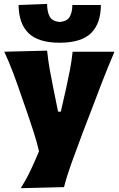

<svg xmlns="http://www.w3.org/2000/svg" viewBox="-20 -765 608 982"><path d="M86.5 197.5Q115 151.5 137.8 103.2Q160.5 55 179.5 8.5Q168 -41.5 151.5 -91.8Q135 -142 118.5 -190.5L87 -281Q69 -334.5 47.8 -391Q26.5 -447.5 2 -500.5L221 -506Q226 -457 234.2 -410.5Q242.5 -364 252.5 -315L277 -194H291L318.5 -314.5Q329 -362 337.8 -407.8Q346.5 -453.5 351.5 -500.5H565.5Q548 -460 532.8 -422.5Q517.5 -385 500 -340Q482.5 -295 459 -232L405 -91.5Q369 4 345 71Q321 138 307.5 192ZM285 -546.5Q176.5 -546.5 126.2 -595.2Q76 -644 75 -739.5L221 -745Q221 -705 233.8 -680.8Q246.5 -656.5 285 -652.5Q324 -656 337 -679.8Q350 -703.5 350 -739.5H496Q495.5 -644 445.2 -595.2Q395 -546.5 285 -546.5Z"/></svg>

Font: Commissioner Flair ExtraBold
Style: Regular
Weight: 800
Designer: Kostas Bartsokas
Foundry: Kostas Bartsokas
Version: Version 1.000; ttfautohint (v1.8.3)